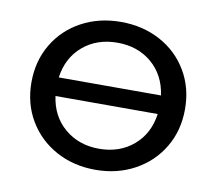

<svg xmlns="http://www.w3.org/2000/svg" viewBox="-65 -610 780 692"><g transform="rotate(10 325.0 -264.5)"><path d="M606 -265Q606 -187 569.5 -125.5Q533 -64 469 -29Q405 6 325 6Q245 6 181 -29Q117 -64 80.5 -125.5Q44 -187 44 -265Q44 -343 80.5 -404.5Q117 -466 181 -500.5Q245 -535 325 -535Q405 -535 469 -500.5Q533 -466 569.5 -404.5Q606 -343 606 -265ZM138 -299H512Q502 -372 451 -415.5Q400 -459 325 -459Q250 -459 199 -415.5Q148 -372 138 -299ZM512 -231H138Q148 -158 199.5 -114.5Q251 -71 325 -71Q400 -71 451 -114.5Q502 -158 512 -231Z"/></g></svg>

Font: APTA Sans Medium
Style: Bold
Weight: 500
Version: Version 7.200